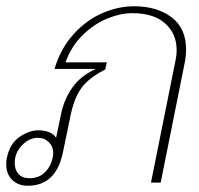

<svg xmlns="http://www.w3.org/2000/svg" viewBox="-45 -583 634 613"><path d="M-25 -58Q-25 -72 -23 -79Q-14 -124 17 -145.5Q48 -167 78 -167Q96 -167 111.5 -161Q127 -155 134 -143L149 -214Q158 -263 185 -302Q212 -341 261 -363H129Q149 -429 190 -474Q231 -519 281.5 -541Q332 -563 383 -563Q456 -563 502.5 -528Q549 -493 549 -426Q549 -404 545 -384L468 0H437L516 -393Q519 -408 519 -423Q519 -475 482.5 -508Q446 -541 377 -541Q340 -541 298 -524Q256 -507 219.5 -471.5Q183 -436 164 -384H296L291 -361Q241 -336 216.5 -304Q192 -272 180 -213L156 -97Q134 10 44 10Q13 10 -6 -8.5Q-25 -27 -25 -58ZM123 -79Q125 -89 125 -94Q125 -115 111 -129Q97 -143 76 -143Q48 -143 25 -119Q2 -95 2 -63Q2 -41 14 -27.5Q26 -14 49 -14Q79 -14 98 -32.5Q117 -51 123 -79Z"/></svg>

Font: Taviraj Thin
Style: Italic
Weight: 250
Italic angle: -12°
Designer: Katatrad Team
Foundry: CadsonDemak
Version: Version 1.001